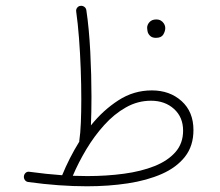

<svg xmlns="http://www.w3.org/2000/svg" viewBox="-20 -632 759 662"><path d="M62.5 -24.9Q63.5 -31.7 68.8 -36.4Q74.2 -41 82 -39.6Q139.6 -31.7 194.3 -27.8Q206.1 -56.6 220.9 -85.9Q235.8 -115.2 253.4 -143.6Q253.4 -145 253.4 -146.5Q257.3 -172.4 258.8 -209.5Q260.3 -246.6 260.3 -290.5Q260.3 -340.8 258.3 -395Q256.3 -449.2 252.4 -500.2Q248.5 -551.3 242.7 -592.3Q241.7 -600.1 246.3 -605.7Q251 -611.3 257.3 -611.8Q264.6 -612.8 270.8 -608.4Q276.9 -604 277.8 -596.2Q287.1 -534.2 291.3 -452.9Q295.4 -371.6 295.4 -298.3Q295.4 -271.5 294.9 -246.6Q294.4 -221.7 293.5 -199.7Q335.4 -252 388.2 -286.1Q440.9 -320.3 503.4 -320.3Q565.4 -320.3 606.2 -283.4Q647 -246.6 647 -183.6Q647 -128.9 617.9 -91.8Q588.9 -54.7 537.8 -32.2Q486.8 -9.8 420.7 0.2Q354.5 10.3 279.8 10.3Q184.6 10.3 77.6 -4.4Q69.8 -5.4 65.7 -11.5Q61.5 -17.6 62.5 -24.9ZM500.5 -284.7Q454.6 -284.7 414.1 -261.7Q373.5 -238.8 339.4 -200.9Q305.2 -163.1 277.8 -117.4Q250.5 -71.8 231 -25.9Q256.8 -24.9 281.2 -24.9Q347.7 -24.9 407.2 -33Q466.8 -41 512.7 -59.3Q558.6 -77.6 585 -107.7Q611.3 -137.7 611.3 -181.6Q611.3 -228 580.1 -256.3Q548.8 -284.7 500.5 -284.7ZM487.3 -536.1Q487.3 -546.9 495.6 -555.9Q503.9 -564.9 518.6 -564.9Q528.3 -564.9 534.7 -561Q541 -557.1 544.4 -551.8Q549.8 -543.9 549.8 -535.2Q549.8 -524.4 543 -512.9Q536.1 -501.5 517.6 -501.5Q505.4 -501.5 498.5 -507.6Q491.7 -513.7 489.3 -521.5Q488.8 -524.9 488 -528.6Q487.3 -532.2 487.3 -536.1Z"/></svg>

Font: Mikhak ExtraLight
Style: Regular
Weight: 200
Designer: Amin Abedi
Version: Version 3.3